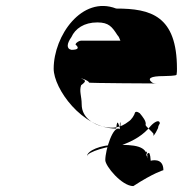

<svg xmlns="http://www.w3.org/2000/svg" viewBox="-20 -489 643 651"><path d="M579 -238C580 -242 580 -252 580 -256C580 -436 491 -460 374 -460C258 -505 162 -368 162 -256C162 -189 258 -53 374 -53C378 -98 384 -54 388 -54C389 -99 389 -53 390 -54C390 -99 388 -56 388 -56C387 -100 386 -52 386 -51C364 -67 337 19 337 54C337 74 393 142 432 142C501 97 534 88 534 88C534 43 491 56 491 56C488 6 476 42 476 42C476 -3 474 45 474 45C476 2 482 44 480 48C479 4 435 2 373 2C321 2 275 22 275 41C275 26 351 4 390 4C435 -12 467 -32 491 -62C502 -74 520 -86 522 -71C519 -65 516 -61 516 -55C505 -31 499 -26 499 -32C511 -32 468 -63 474 -67C476 -78 464 -93 454 -105C445 -111 442 -111 438 -108C436 -99 426 -83 416 -77C388 -55 362 -52 328 -60C299 -67 257 -89 257 -135C257 -163 248 -179 255 -200C275 -215 270 -216 254 -224C250 -225 280 -217 282 -209C277 -207 512 -206 512 -206C508 -206 501 -206 496 -209C478 -223 490 -231 535 -231C579 -232 579 -234 579 -238ZM222 -363C235 -392 265 -413 310 -413C349 -413 360 -398 378 -370C389 -359 385 -345 400 -340C406 -340 394 -351 402 -351H254C250 -351 238 -346 236 -338C249 -327 246 -320 222 -320C204 -324 207 -342 222 -363Z"/></svg>

Font: Hussar Przerywany
Style: Regular
Weight: 400
Foundry: Cannot Into Space Fonts
Version: Version 0.982